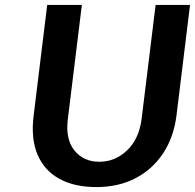

<svg xmlns="http://www.w3.org/2000/svg" viewBox="-20 -747 793 781"><path d="M372 14Q282.5 14 221.2 -19.8Q160 -53.5 132.5 -118.5Q105 -183.5 117 -278L172 -727H313L256 -263Q245.5 -181.5 282.5 -135.2Q319.5 -89 384 -89Q448 -89 496.8 -135.2Q545.5 -181.5 556 -263L613 -727H753L698 -278Q687 -189.5 643.8 -123.8Q600.5 -58 531 -22Q461.5 14 372 14Z"/></svg>

Font: Expletus Sans
Style: Bold Italic
Weight: 700
Italic angle: -7°
Version: Version 7.500